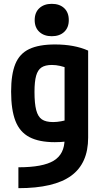

<svg xmlns="http://www.w3.org/2000/svg" viewBox="-20 -762 540 1002"><path d="M76 111Q204 111 260.5 76.5Q317 42 317 -36V-467L345 -402Q316 -413 294 -418Q272 -423 251 -423Q216 -423 196.5 -410Q177 -397 168.5 -366.5Q160 -336 160 -282Q160 -222 169 -187.5Q178 -153 198.5 -139Q219 -125 257 -125Q277 -125 298.5 -129Q320 -133 349 -141L380 -33Q354 -27 326 -23.5Q298 -20 266 -20Q184 -20 133.5 -46.5Q83 -73 60.5 -131Q38 -189 38 -284Q38 -374 60 -428Q82 -482 132.5 -506Q183 -530 267 -530Q368 -530 440 -498V-44Q440 91 351 155.5Q262 220 76 220ZM250 -573Q210 -573 185.5 -595.5Q161 -618 161 -657Q161 -697 185.5 -719.5Q210 -742 250 -742Q291 -742 315 -719.5Q339 -697 339 -657Q339 -618 315 -595.5Q291 -573 250 -573Z"/></svg>

Font: M PLUS Code Latin SemiBold
Style: Regular
Weight: 600
Designer: Coji Morishita
Foundry: UNDERFOREST DESIGN
Version: Version 1.002; ttfautohint (v1.8.3)